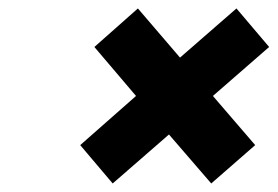

<svg xmlns="http://www.w3.org/2000/svg" viewBox="-20 -553 651 450"><path d="M168 -212.9 298.8 -328.1 201.2 -442.9 303.2 -533.2 401.9 -418 534.2 -533.2 610.8 -442.9 479 -328.1 578.1 -212.9 475.1 -123 376 -237.8 244.1 -123Z"/></svg>

Font: Trueno ExtraBold
Style: Italic
Weight: 800
Designer: Julieta Ulanovsky
Foundry: Julieta Ulanovsky
Version: Version 3.001b | FøM Fix